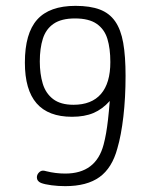

<svg xmlns="http://www.w3.org/2000/svg" viewBox="-20 -626 520 656"><path d="M355 -281Q352 -243 349 -217Q346 -191 342.5 -171Q339 -151 334 -132Q308 -33 203 -33Q170 -33 138 -41Q135 -42 132 -42.5Q129 -43 127 -43Q119 -43 112.5 -36Q106 -29 106 -20Q106 -7 120 -1Q133 4 156 7Q179 10 203 10Q277 10 320 -21Q363 -52 381 -119Q394 -163 401.5 -227.5Q409 -292 409 -367Q409 -434 401 -479.5Q393 -525 373.5 -553Q354 -581 321 -593.5Q288 -606 238 -606Q149 -606 107 -559Q65 -512 65 -412Q65 -319 105 -273Q145 -227 226 -227Q269 -227 299.5 -240Q330 -253 355 -281ZM231 -268Q187 -268 161.5 -287.5Q136 -307 126 -340.5Q116 -374 116 -416Q116 -461 126.5 -494Q137 -527 163.5 -545Q190 -563 236 -563Q284 -563 310.5 -544.5Q337 -526 347 -493Q357 -460 357 -414Q357 -342 325 -305Q293 -268 231 -268Z"/></svg>

Font: Beiruti Light
Style: Regular
Weight: 300
Designer: Arlette Boutros
Foundry: Boutros
Version: Version 1.41